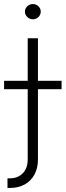

<svg xmlns="http://www.w3.org/2000/svg" viewBox="-58 -717 320 936"><path d="M127 -530.3V-323.2H242.2V-282.2H127V60.5Q127 102.5 110.1 133.8Q93.3 165 62.5 182.1Q31.7 199.2 -8.8 199.2H-21.5V152.3H-9.8Q28.8 152.3 53 127.7Q77.1 103 77.1 60.5V-282.2H-38.1V-323.2H77.1V-530.3ZM63.5 -660.2Q63.5 -675.3 75 -686.3Q86.4 -697.3 102.5 -697.3Q118.2 -697.3 129.4 -686.3Q140.6 -675.3 140.6 -660.2Q140.6 -645 129.4 -634Q118.2 -623 102.5 -623Q86.4 -623 75 -634Q63.5 -645 63.5 -660.2Z"/></svg>

Font: Pretendard ExtraLight
Style: Regular
Weight: 200
Designer: Base glyphs from Inter by Rasmus Andersson; Hangeul glyphs from Noto Sans CJK(Source Han Sans) by Jang Soo-young and Kan
Foundry: Kil Hyung-jin
Version: Version 1.309